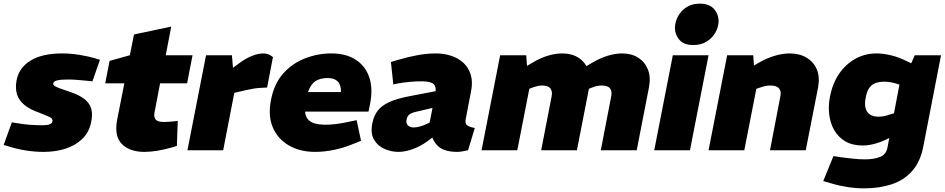

<svg xmlns="http://www.w3.org/2000/svg" viewBox="-32 -824 5181 1053"><path d="M208 9Q157 9 108 1Q59 -7 12 -22L-12 -29L33 -153L58 -149Q98 -142 133 -139.5Q168 -137 202 -137Q227 -137 241 -142.5Q255 -148 256 -160Q257 -167 252.5 -173Q248 -179 232 -186Q216 -193 183 -206Q133 -223 102 -248.5Q71 -274 61 -307.5Q51 -341 59 -384Q72 -453 136 -492Q200 -531 310 -531Q358 -531 407.5 -522.5Q457 -514 487 -505L516 -496L475 -378L455 -380Q425 -383 396 -385.5Q367 -388 342 -388Q298 -388 279.5 -382.5Q261 -377 260 -367Q259 -360 265 -354.5Q271 -349 290.5 -341.5Q310 -334 352 -320Q403 -303 431.5 -280.5Q460 -258 468.5 -227.5Q477 -197 468 -155Q457 -98 418.5 -61.5Q380 -25 325.5 -8Q271 9 208 9Z M760 9Q679 9 636 -34.5Q593 -78 611 -170L650 -367H545L569 -490L680 -521L703 -635L907 -678L877 -521H1024L994 -367H846L815 -205Q811 -183 821.5 -169Q832 -155 867 -155Q880 -155 892 -156Q904 -157 917 -158L943 -161L938 -24L913 -16Q871 -4 832.5 2.5Q794 9 760 9Z M996 0 1098 -521H1240L1248 -424L1206 -423L1292 -486Q1324 -508 1355.5 -519.5Q1387 -531 1413 -531Q1441 -531 1465 -511L1433 -344Q1414 -343 1396 -342Q1378 -341 1359 -338Q1340 -335 1319 -330L1253 -315L1192 0Z M1696 9Q1614 9 1553 -26Q1492 -61 1464.5 -124.5Q1437 -188 1454 -275Q1471 -364 1520.5 -420Q1570 -476 1640 -503.5Q1710 -531 1785 -531Q1866 -531 1919 -496.5Q1972 -462 1993 -400.5Q2014 -339 1998 -256L1989 -212H1641Q1643 -186 1656.5 -170Q1670 -154 1694.5 -147Q1719 -140 1754 -140Q1779 -140 1808.5 -143.5Q1838 -147 1871 -154L1924 -165L1948 -52L1911 -37Q1854 -13 1800 -2Q1746 9 1696 9ZM1657 -319H1838Q1839 -358 1820.5 -377Q1802 -396 1766 -396Q1724 -396 1698 -379Q1672 -362 1657 -319Z M2535 0Q2518 4 2502 6.5Q2486 9 2476 9Q2397 9 2363.5 -29.5Q2330 -68 2330 -121L2323 -145L2356 -314Q2362 -348 2346 -363Q2330 -378 2280 -378Q2248 -378 2215 -375Q2182 -372 2148 -366L2125 -361L2112 -484L2149 -495Q2202 -511 2255.5 -521Q2309 -531 2358 -531Q2403 -531 2442.5 -518Q2482 -505 2510 -479Q2538 -453 2550 -413.5Q2562 -374 2551 -321L2522 -170Q2518 -147 2529 -137.5Q2540 -128 2572 -122ZM2153 9Q2114 9 2076.5 -7.5Q2039 -24 2019 -58.5Q1999 -93 2010 -148Q2018 -189 2039.5 -217Q2061 -245 2103.5 -264.5Q2146 -284 2217 -297L2368 -326L2348 -234L2250 -211Q2231 -207 2220.5 -201Q2210 -195 2205 -187.5Q2200 -180 2198 -169Q2193 -148 2205 -136.5Q2217 -125 2236 -125Q2250 -125 2268 -129.5Q2286 -134 2306 -143L2337 -158L2366 -90L2312 -49Q2273 -21 2231 -6Q2189 9 2153 9Z M2609 0 2711 -521H2854L2861 -425L2825 -443L2886 -479Q2929 -505 2971 -518Q3013 -531 3051 -531Q3104 -531 3140.5 -507.5Q3177 -484 3193.5 -442Q3210 -400 3199 -343L3132 0H2936L2993 -294Q2999 -322 2987 -338.5Q2975 -355 2941 -355Q2929 -355 2917.5 -352.5Q2906 -350 2894 -346L2871 -337L2805 0ZM3263 0 3320 -295Q3326 -322 3314 -338.5Q3302 -355 3268 -355Q3256 -355 3244.5 -353Q3233 -351 3221 -346L3192 -335L3153 -443L3216 -480Q3258 -505 3300 -518Q3342 -531 3379 -531Q3432 -531 3468.5 -507.5Q3505 -484 3521.5 -442.5Q3538 -401 3527 -344L3460 0Z M3556 0 3658 -521H3854L3752 0ZM3770 -577Q3717 -577 3692.5 -607.5Q3668 -638 3670 -676Q3671 -706 3687 -735.5Q3703 -765 3733 -784.5Q3763 -804 3805 -804Q3859 -804 3884.5 -774Q3910 -744 3909 -705Q3908 -675 3891.5 -645.5Q3875 -616 3844.5 -596.5Q3814 -577 3770 -577Z M3854 0 3956 -521H4099L4106 -425L4065 -442L4131 -481Q4173 -505 4216.5 -518Q4260 -531 4299 -531Q4352 -531 4391 -508Q4430 -485 4447.5 -444Q4465 -403 4455 -346L4387 0H4191L4248 -297Q4254 -322 4241 -338.5Q4228 -355 4193 -355Q4180 -355 4167 -352.5Q4154 -350 4140 -345L4116 -337L4050 0Z M4707 209Q4663 209 4617 202Q4571 195 4528 182L4483 169L4539 32L4577 38Q4610 42 4644.5 46Q4679 50 4712 50Q4761 50 4794.5 36.5Q4828 23 4835 -14L4907 -392L4942 -424L4985 -521H5129L5032 -22Q5016 63 4970.5 114Q4925 165 4857.5 187Q4790 209 4707 209ZM4699 -26Q4642 -26 4603 -49.5Q4564 -73 4542.5 -111.5Q4521 -150 4515.5 -198Q4510 -246 4520 -295Q4534 -366 4569.5 -418.5Q4605 -471 4658 -501Q4711 -531 4776 -531Q4808 -531 4847 -522.5Q4886 -514 4925 -496L4979 -471L4923 -353L4882 -366Q4865 -371 4849 -373.5Q4833 -376 4818 -376Q4791 -376 4770 -368.5Q4749 -361 4735.5 -342Q4722 -323 4716 -289Q4709 -255 4715 -231.5Q4721 -208 4739 -196Q4757 -184 4787 -184Q4800 -184 4816 -187Q4832 -190 4848 -196L4872 -203L4903 -97L4849 -69Q4811 -49 4772.5 -37.5Q4734 -26 4699 -26Z"/></svg>

Font: REM ExtraBold
Style: Italic
Weight: 800
Italic angle: -11°
Designer: Octavio Pardo
Foundry: Ashler Design
Version: Version 1.005;gftools[0.9.28]